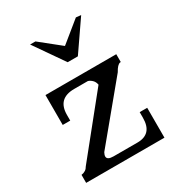

<svg xmlns="http://www.w3.org/2000/svg" viewBox="-183 -883 915 996"><g transform="rotate(-30 274.5 -385.0)"><path d="M300 -670 423 -770 453 -767 331 -590H270L147 -767H179ZM201 -91Q194 -78 194 -69Q194 -48 232 -48H375Q464 -48 464 -145V-179H509V0H40V-48Q69 -52 81 -75L351 -410H350Q347 -427 336 -438Q325 -449 312 -453H230Q130 -453 130 -355V-321H85V-500H509V-453H505Q488 -450 469 -415Z"/></g></svg>

Font: Sawarabi Mincho
Style: Regular
Weight: 400
Version: Version 1.00